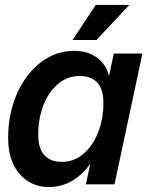

<svg xmlns="http://www.w3.org/2000/svg" viewBox="-20 -747 617 778"><path d="M179 11Q106 11 59.5 -42Q13 -95 13 -188Q13 -263 33.5 -327Q54 -391 90.5 -439Q127 -487 175.5 -514Q224 -541 281 -541Q348 -541 388.5 -500Q429 -459 428 -382L403 -223Q379 -111 318 -50Q257 11 179 11ZM230 -91Q280 -91 318 -123.5Q356 -156 377.5 -210.5Q399 -265 399 -329Q399 -386 374 -412.5Q349 -439 303 -439Q254 -439 216 -407.5Q178 -376 156.5 -322Q135 -268 135 -201Q135 -145 160 -118Q185 -91 230 -91ZM328 0 356 -130 401 -265 414 -402 441 -530H557L444 0ZM274 -585 368 -727H504L371 -585Z"/></svg>

Font: Radio Canada Big Medium
Style: Italic
Weight: 500
Italic angle: -12°
Designer: Étienne Aubert Bonn
Foundry: Coppers and Brasses
Version: Version 1.001